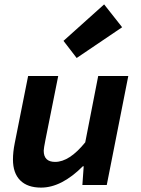

<svg xmlns="http://www.w3.org/2000/svg" viewBox="-20 -842 640 874"><path d="M167 12Q105 12 72 -21Q39 -54 39 -116Q39 -150 47 -190L108 -496H245L187 -206Q179 -166 179 -156Q179 -105 231 -105Q296 -105 368 -194L427 -496H564L466 0H355L361 -85H357Q260 12 167 12ZM329 -578 269 -656 454 -822 536 -718Z"/></svg>

Font: TypoPRO Source Code Pro
Style: Bold Italic
Weight: 700
Italic angle: -11°
Monospace: yes
Designer: Paul D. Hunt, Teo Tuominen
Foundry: Adobe Systems Incorporated
Version: Version 1.030;PS 1.0;hotconv 1.0.84;makeotf.lib2.5.63406